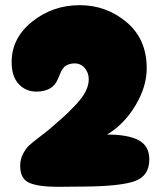

<svg xmlns="http://www.w3.org/2000/svg" viewBox="-20 -720 622 742"><path d="M303 1Q445 0 501 -20Q557 -40 557 -104Q557 -156 516 -178Q475 -200 394 -200Q460 -240 503.5 -312.5Q547 -385 547 -456Q547 -569 469 -634.5Q391 -700 288 -700Q184 -700 104.5 -636.5Q25 -573 25 -480Q25 -424 52.5 -395Q80 -366 120 -366Q183 -366 203 -413Q205 -417 209.5 -428Q214 -439 216 -443.5Q218 -448 223.5 -455.5Q229 -463 234 -466Q239 -469 248 -472Q257 -475 268 -475Q292 -475 307.5 -457Q323 -439 323 -413Q323 -391 311 -367Q299 -343 273 -315.5Q247 -288 229 -271.5Q211 -255 175 -224Q161 -212 132 -190Q103 -168 91.5 -157Q80 -146 69 -125.5Q58 -105 58 -79Q58 -29 93 -13.5Q128 2 206 2Q220 2 252 1.5Q284 1 303 1Z"/></svg>

Font: Cherry Bomb
Style: Regular
Weight: 400
Designer: satsuyako
Foundry: satsuyako
Version: Version 4.0